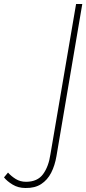

<svg xmlns="http://www.w3.org/2000/svg" viewBox="-199 -720 431 959"><path d="M-159 142 -179 166Q-164 185 -136 202Q-108 219 -72 219Q-25 220 6.5 199.5Q38 179 56.5 143Q75 107 83 60L212 -700H181L53 50Q44 112 16 150Q-12 188 -69 188Q-98 188 -120.5 174Q-143 160 -159 142Z"/></svg>

Font: Jost ExtraLight
Style: Italic
Weight: 250
Italic angle: -5°
Version: Version 3.710